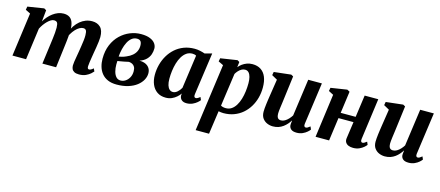

<svg xmlns="http://www.w3.org/2000/svg" viewBox="-54 -1143 4547 1982"><g transform="rotate(15 2219.5 -152.0)"><path d="M254.5 -542 242 -419Q257 -445.5 278.2 -470Q299.5 -494.5 325.2 -513.8Q351 -533 379.8 -544.2Q408.5 -555.5 439.5 -555.5Q476 -555.5 500.2 -540.8Q524.5 -526 537 -495Q549.5 -464 550.5 -415Q550.5 -407.5 550 -398Q549.5 -388.5 548.5 -378.5Q547.5 -368.5 546.5 -358.5L527 -376Q543.5 -418.5 565.8 -451.5Q588 -484.5 616 -507.8Q644 -531 676.2 -543.2Q708.5 -555.5 745 -555.5Q799.5 -555.5 833 -523Q866.5 -490.5 866.5 -418Q866.5 -399.5 862.8 -369.5Q859 -339.5 853.8 -306.8Q848.5 -274 843.5 -246.5Q839.5 -221 834.8 -193Q830 -165 826.5 -139.2Q823 -113.5 822 -95Q822 -77 827.2 -71.5Q832.5 -66 840 -66Q849 -66 859.2 -71.2Q869.5 -76.5 885.5 -90L899 -60Q892 -51 873.2 -34.2Q854.5 -17.5 824.5 -3.5Q794.5 10.5 752.5 10.5Q719.5 10.5 701 0Q682.5 -10.5 675.5 -27.2Q668.5 -44 668.5 -63.5Q668.5 -78.5 672.2 -104.2Q676 -130 681.5 -160Q687 -190 691.5 -218.5Q696 -246.5 701 -278.8Q706 -311 709.8 -342Q713.5 -373 713 -398Q712.5 -435.5 703.5 -449.2Q694.5 -463 673 -463Q654.5 -463 633.5 -451.2Q612.5 -439.5 592.2 -417.8Q572 -396 554.8 -366.8Q537.5 -337.5 526.5 -302.5L549.5 -387.5Q548.5 -365.5 546.8 -341.2Q545 -317 542.2 -292.5Q539.5 -268 536.5 -245L506 0H359.5L388.5 -217.5Q392.5 -246.5 396.5 -278.5Q400.5 -310.5 403.2 -341Q406 -371.5 405.5 -396Q404.5 -437 394.5 -450Q384.5 -463 360.5 -463Q345.5 -463 328.2 -453Q311 -443 293 -425.2Q275 -407.5 259 -385.2Q243 -363 231 -338.5L185 0H39.5L103 -466L50.5 -492.5L57 -528L230.5 -555.5Z M1154.5 11Q1098.5 11 1059 -6.5Q1019.5 -24 994.5 -54.8Q969.5 -85.5 957.8 -125.5Q946 -165.5 946 -210Q946 -294.5 973.5 -359.2Q1001 -424 1047.2 -468.2Q1093.5 -512.5 1150.2 -535.2Q1207 -558 1266 -558Q1326 -558 1363.5 -542.2Q1401 -526.5 1418.5 -501.5Q1436 -476.5 1436 -448.5Q1436 -417.5 1425.8 -386.5Q1415.5 -355.5 1390 -329.8Q1364.5 -304 1319.5 -288.5Q1358.5 -288.5 1385.8 -275.8Q1413 -263 1427.8 -239.8Q1442.5 -216.5 1442.5 -185Q1442.5 -149.5 1423.8 -114.8Q1405 -80 1368.5 -51.5Q1332 -23 1278 -6Q1224 11 1154.5 11ZM1183.5 -40Q1211 -40 1235.2 -56Q1259.5 -72 1275 -100.5Q1290.5 -129 1290.5 -166Q1290.5 -196 1280.5 -213.5Q1270.5 -231 1254.2 -239Q1238 -247 1218.5 -248.5Q1210 -247 1200 -244.8Q1190 -242.5 1179.5 -240.2Q1169 -238 1157.5 -236Q1143.5 -233.5 1129.5 -231Q1115.5 -228.5 1100.5 -226.5Q1100 -217.5 1099.5 -207.5Q1099 -197.5 1099 -187.5Q1099 -148.5 1108 -114.8Q1117 -81 1135.5 -60.5Q1154 -40 1183.5 -40ZM1101 -274Q1116 -276 1129.5 -279.2Q1143 -282.5 1155.5 -287Q1168 -291.5 1179 -296.5Q1215 -311.5 1239.5 -332.5Q1264 -353.5 1276.5 -380.2Q1289 -407 1289 -438.5Q1289 -471.5 1276.8 -486.5Q1264.5 -501.5 1238 -501.5Q1206 -501.5 1181.8 -482.2Q1157.5 -463 1140.8 -430Q1124 -397 1114 -356.5Q1104 -316 1101 -274Z M1962 -102.5Q1959.5 -82 1964.8 -74Q1970 -66 1980.5 -66Q1988.5 -66 1999 -71.2Q2009.5 -76.5 2025 -89.5L2038.5 -59Q2031 -48.5 2012.2 -32Q1993.5 -15.5 1965 -2.5Q1936.5 10.5 1901 10.5Q1867 10.5 1847.8 -6.8Q1828.5 -24 1827.5 -54.5L1830 -74.5Q1816 -54 1794 -34.5Q1772 -15 1743.2 -2.2Q1714.5 10.5 1679 10.5Q1624 10.5 1586.5 -15.5Q1549 -41.5 1529.8 -86.5Q1510.5 -131.5 1510.5 -188.5Q1510.5 -244.5 1524.5 -297.8Q1538.5 -351 1565.8 -397.5Q1593 -444 1633 -479.5Q1673 -515 1725 -535Q1777 -555 1840.5 -555Q1869 -555 1898.8 -548.5Q1928.5 -542 1950 -534L2026 -554.5ZM1871 -489.5Q1863.5 -494.5 1853.2 -497.2Q1843 -500 1830.5 -500Q1794 -500 1767 -481Q1740 -462 1720.5 -429.8Q1701 -397.5 1689 -356.8Q1677 -316 1671.5 -272.8Q1666 -229.5 1666 -189Q1666 -147.5 1674.8 -120Q1683.5 -92.5 1699.2 -78.8Q1715 -65 1735.5 -65Q1748.5 -65 1760.5 -70.5Q1772.5 -76 1783.5 -85.5Q1794.5 -95 1804 -107Q1813.5 -119 1821 -132.5Z M2065.5 254 2165 -467 2111.5 -493 2118 -528 2296.5 -555.5 2319 -542 2312 -484.5Q2327 -503.5 2349 -519.8Q2371 -536 2398.2 -546Q2425.5 -556 2457.5 -556Q2510.5 -556 2547.2 -532Q2584 -508 2603 -462Q2622 -416 2622 -349.5Q2622 -292.5 2607.8 -239.2Q2593.5 -186 2566 -140.8Q2538.5 -95.5 2498.8 -61.5Q2459 -27.5 2408 -8.5Q2357 10.5 2296 10.5Q2284 10.5 2270.5 8.8Q2257 7 2244 4.5L2208.5 254ZM2253 -58.5Q2263.5 -52 2276.8 -48.8Q2290 -45.5 2307.5 -45.5Q2342 -45.5 2368 -63.5Q2394 -81.5 2413 -112.5Q2432 -143.5 2444 -183.2Q2456 -223 2461.5 -267Q2467 -311 2467 -354Q2467 -391 2459.8 -419.5Q2452.5 -448 2437.5 -464.5Q2422.5 -481 2398 -481Q2377.5 -481 2359.2 -470.2Q2341 -459.5 2326.5 -443.2Q2312 -427 2302.5 -410Z M2824 10.5Q2792 10.5 2762.5 -2Q2733 -14.5 2713.5 -41Q2694 -67.5 2693.5 -110.5Q2693.5 -127.5 2695.2 -148.5Q2697 -169.5 2700 -192.8Q2703 -216 2706.2 -239.5Q2709.5 -263 2713 -284.5L2741 -466L2682 -499L2688.5 -534.5L2870.5 -555L2894 -542L2861.5 -287.5Q2859 -266 2855.8 -243.8Q2852.5 -221.5 2849.8 -200.5Q2847 -179.5 2845.2 -162.5Q2843.5 -145.5 2843.5 -135Q2843.5 -112 2848.2 -98Q2853 -84 2863.2 -77.5Q2873.5 -71 2889.5 -71Q2910.5 -71 2930.8 -83Q2951 -95 2968.5 -113.8Q2986 -132.5 2998.5 -153L3053.5 -549H3199.5L3137 -101.5Q3134.5 -83 3140 -74.5Q3145.5 -66 3155.5 -66Q3164.5 -66 3174.5 -71.2Q3184.5 -76.5 3201 -90L3214 -59.5Q3207 -49 3188.2 -32.2Q3169.5 -15.5 3141.5 -2.8Q3113.5 10 3078 10Q3039.5 10 3020 -5Q3000.5 -20 2997.5 -46Q2997.5 -49.5 2997.5 -55.5Q2997.5 -61.5 2998.2 -68.5Q2999 -75.5 3000 -83.2Q3001 -91 3002 -98L3000 -98.5Q2987.5 -78.5 2970.8 -59.2Q2954 -40 2932.2 -24Q2910.5 -8 2883.8 1.2Q2857 10.5 2824 10.5Z M3744 -101.5Q3741.5 -82.5 3746.8 -74.2Q3752 -66 3761.5 -66Q3770 -66 3779.5 -70.8Q3789 -75.5 3806.5 -89L3819.5 -58.5Q3813 -49 3794.8 -32.5Q3776.5 -16 3748 -2.8Q3719.5 10.5 3681.5 10.5Q3653.5 10.5 3632.2 1.8Q3611 -7 3600.2 -24.5Q3589.5 -42 3592.5 -67.5L3618 -247.5H3457.5L3423.5 0H3279L3342 -465.5L3290 -492.5L3296.5 -528L3470 -555L3497.5 -540L3465.5 -306H3625.5L3658.5 -542H3804Z M4020.5 10.5Q3988.5 10.5 3959 -2Q3929.5 -14.5 3910 -41Q3890.5 -67.5 3890 -110.5Q3890 -127.5 3891.8 -148.5Q3893.5 -169.5 3896.5 -192.8Q3899.5 -216 3902.8 -239.5Q3906 -263 3909.5 -284.5L3937.5 -466L3878.5 -499L3885 -534.5L4067 -555L4090.5 -542L4058 -287.5Q4055.5 -266 4052.2 -243.8Q4049 -221.5 4046.2 -200.5Q4043.5 -179.5 4041.8 -162.5Q4040 -145.5 4040 -135Q4040 -112 4044.8 -98Q4049.5 -84 4059.8 -77.5Q4070 -71 4086 -71Q4107 -71 4127.2 -83Q4147.5 -95 4165 -113.8Q4182.5 -132.5 4195 -153L4250 -549H4396L4333.5 -101.5Q4331 -83 4336.5 -74.5Q4342 -66 4352 -66Q4361 -66 4371 -71.2Q4381 -76.5 4397.5 -90L4410.5 -59.5Q4403.5 -49 4384.8 -32.2Q4366 -15.5 4338 -2.8Q4310 10 4274.5 10Q4236 10 4216.5 -5Q4197 -20 4194 -46Q4194 -49.5 4194 -55.5Q4194 -61.5 4194.8 -68.5Q4195.5 -75.5 4196.5 -83.2Q4197.5 -91 4198.5 -98L4196.5 -98.5Q4184 -78.5 4167.2 -59.2Q4150.5 -40 4128.8 -24Q4107 -8 4080.2 1.2Q4053.5 10.5 4020.5 10.5Z"/></g></svg>

Font: Merriweather 48pt ExtraBold
Style: Italic
Weight: 800
Italic angle: -7.8°
Version: Version 2.101